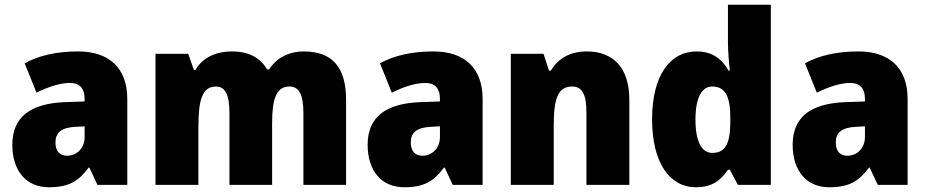

<svg xmlns="http://www.w3.org/2000/svg" viewBox="-20 -873 3908 810"><path d="M310 -656C219 -656 144 -639 84 -606L134 -482C186 -508 235 -523 275 -523C314 -523 337 -503 337 -455V-445L252 -442C109 -436 32 -380 32 -262C32 -152 91 -83 186 -83C270 -83 311 -108 354 -166H357L391 -93H517V-456C517 -587 439 -656 310 -656ZM299 -338 337 -340V-295C337 -248 304 -216 263 -216C233 -216 214 -234 214 -272C214 -313 238 -335 299 -338Z M1262 -656C1197 -656 1146 -628 1115 -580H1107C1080 -626 1034 -656 959 -656C884 -656 831 -625 805 -578H798L774 -646H636V-93H817V-337C817 -451 833 -508 891 -508C930 -508 948 -474 948 -396V-93H1128V-353C1128 -455 1145 -508 1201 -508C1240 -508 1260 -477 1260 -396V-93H1440V-453C1440 -593 1378 -656 1262 -656Z M1809 -656C1718 -656 1643 -639 1583 -606L1633 -482C1685 -508 1734 -523 1774 -523C1813 -523 1836 -503 1836 -455V-445L1751 -442C1608 -436 1531 -380 1531 -262C1531 -152 1590 -83 1685 -83C1769 -83 1810 -108 1853 -166H1856L1890 -93H2016V-456C2016 -587 1938 -656 1809 -656ZM1798 -338 1836 -340V-295C1836 -248 1803 -216 1762 -216C1732 -216 1713 -234 1713 -272C1713 -313 1737 -335 1798 -338Z M2456 -656C2385 -656 2335 -627 2304 -575H2296L2273 -646H2135V-93H2316V-339C2316 -455 2332 -508 2394 -508C2439 -508 2454 -470 2454 -397V-93H2635V-453C2635 -590 2564 -656 2456 -656Z M2916 -83C2984 -83 3021 -112 3051 -157H3059L3093 -93H3232V-853H3051V-696C3051 -659 3055 -611 3059 -575H3054C3025 -625 2984 -656 2919 -656C2806 -656 2731 -554 2731 -370C2731 -186 2805 -83 2916 -83ZM2985 -228C2942 -228 2914 -272 2914 -369C2914 -463 2942 -508 2984 -508C3042 -508 3061 -463 3061 -375V-354C3060 -267 3040 -228 2985 -228Z M3602 -656C3511 -656 3436 -639 3376 -606L3426 -482C3478 -508 3527 -523 3567 -523C3606 -523 3629 -503 3629 -455V-445L3544 -442C3401 -436 3324 -380 3324 -262C3324 -152 3383 -83 3478 -83C3562 -83 3603 -108 3646 -166H3649L3683 -93H3809V-456C3809 -587 3731 -656 3602 -656ZM3591 -338 3629 -340V-295C3629 -248 3596 -216 3555 -216C3525 -216 3506 -234 3506 -272C3506 -313 3530 -335 3591 -338Z"/></svg>

Font: Noto Sans Kannada UI SemiCondensed Black
Style: Regular
Weight: 900
Width: 4
Designer: Jelle Bosma - Monotype Design Team
Foundry: Monotype Imaging Inc.
Version: Version 2.005